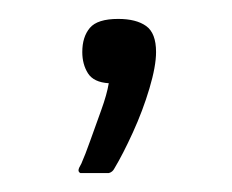

<svg xmlns="http://www.w3.org/2000/svg" viewBox="-20 -79 245 203"><path d="M145 -24Q145 -9 138 14.5Q131 38 120.5 61Q110 84 101 99Q99 103 95 104Q90 104 81 104Q72 104 65 104Q63 103 63 101Q63 99 66 94Q70 85 75.5 69.5Q81 54 87 37.5Q93 21 95 9Q79 8 73 -1.5Q67 -11 67 -24Q67 -40 75 -49.5Q83 -59 105 -59Q124 -59 134.5 -51.5Q145 -44 145 -24Z"/></svg>

Font: Glory
Style: Regular
Weight: 400
Designer: Robert Leuschke
Foundry: Robert Leuschke
Version: Version 1.011